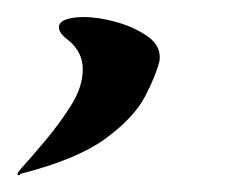

<svg xmlns="http://www.w3.org/2000/svg" viewBox="-24 -74 284 225"><path d="M0 131Q-8 133 2 122Q12 111 28.5 91.5Q45 72 59 50Q73 28 73 7Q73 -13 56 -27Q45 -35 45 -42Q45 -48 53 -51Q61 -54 74 -54Q92 -54 113 -48Q134 -42 149.5 -31Q165 -20 163 -3Q159 14 146 39Q133 64 99.5 88.5Q66 113 -1 130Z"/></svg>

Font: Grechen Fuemen
Style: Regular
Weight: 400
Designer: Robert E. Leuschke
Foundry: Robert E. Leuschke
Version: Version 1.010; ttfautohint (v1.8.3)